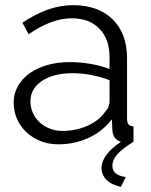

<svg xmlns="http://www.w3.org/2000/svg" viewBox="-20 -550 585 745"><path d="M449 175Q412 167 393 147.5Q374 128 374 102Q374 77 392 52Q410 27 449 0Q418 -9 416 -46L414 -87Q378 -40 323.5 -15Q269 10 206 10Q169 10 137.5 -2.5Q106 -15 82.5 -37Q59 -59 46 -88.5Q33 -118 33 -152Q33 -186 49 -215Q65 -244 94 -265Q123 -286 163 -297.5Q203 -309 251 -309Q291 -309 332 -302Q373 -295 405 -282V-329Q405 -398 366 -438.5Q327 -479 258 -479Q218 -479 176 -463Q134 -447 91 -417L67 -462Q168 -530 263 -530Q361 -530 417 -475Q473 -420 473 -323V-88Q473 -60 498 -60V0Q453 28 434.5 49.5Q416 71 416 93Q416 130 468 137ZM222 -42Q275 -42 319.5 -62Q364 -82 387 -115Q396 -124 400.5 -134.5Q405 -145 405 -154V-239Q371 -252 334.5 -259Q298 -266 260 -266Q188 -266 143 -236Q98 -206 98 -157Q98 -133 107.5 -112Q117 -91 133.5 -75.5Q150 -60 173 -51Q196 -42 222 -42Z"/></svg>

Font: PTCRaleway
Style: Regular
Weight: 400
Designer: Matt McInerney, Pablo Impallari, Rodrigo Fuenzalida
Foundry: Matt McInerney, Pablo Impallari, Rodrigo Fuenzalida
Version: Version 3.000g; ttfautohint (v1.5) -l 8 -r 28 -G 28 -x 14 -D